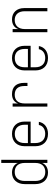

<svg xmlns="http://www.w3.org/2000/svg" viewBox="1110 -1880 780 3040"><g transform="rotate(-90 1500.0 -360.0)"><path d="M287 10C361 10 418 -25 440 -83V0H490V-730H440V-467C418 -525 361 -560 287 -560C177 -560 105 -480 105 -360V-189C105 -69 177 10 287 10ZM297 -33C208 -33 155 -91 155 -189V-360C155 -458 208 -517 297 -517C388 -517 440 -458 440 -360V-189C440 -91 387 -33 297 -33Z M901 10C1004 10 1075 -46 1091 -135H1041C1030 -72 975 -34 901 -34C808 -34 755 -94 755 -190V-265H1095V-360C1095 -481 1022 -560 901 -560C779 -560 705 -481 705 -360V-190C705 -68 778 10 901 10ZM755 -308V-360C755 -457 807 -516 901 -516C993 -516 1045 -456 1045 -360V-308Z M1332 0H1382V-360C1382 -460 1431 -517 1520 -517C1611 -517 1658 -463 1658 -365V-315H1708V-365C1708 -489 1649 -560 1528 -560C1455 -560 1403 -524 1382 -464V-550H1332Z M2101 10C2204 10 2275 -46 2291 -135H2241C2230 -72 2175 -34 2101 -34C2008 -34 1955 -94 1955 -190V-265H2295V-360C2295 -481 2222 -560 2101 -560C1979 -560 1905 -481 1905 -360V-190C1905 -68 1978 10 2101 10ZM1955 -308V-360C1955 -457 2007 -516 2101 -516C2193 -516 2245 -456 2245 -360V-308Z M2510 0H2560V-360C2560 -457 2615 -517 2703 -517C2789 -517 2842 -459 2842 -360V0H2892V-367C2892 -485 2821 -560 2713 -560C2635 -560 2580 -523 2560 -460V-550H2510Z"/></g></svg>

Font: JetBrains Mono Thin
Style: Regular
Weight: 100
Monospace: yes
Designer: Philipp Nurullin, Konstantin Bulenkov
Foundry: JetBrains
Version: Version 2.305